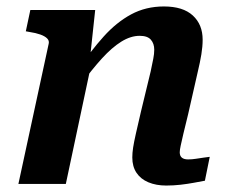

<svg xmlns="http://www.w3.org/2000/svg" viewBox="-20 -570 715 595"><path d="M37 0H184L266 -386L259 -390L275 -539H74L60 -473L71 -471Q91 -468 105 -463Q119 -458 126 -451Q133 -444 131 -435ZM563 -216 593 -348Q600 -377 604 -401.5Q608 -426 608 -447Q608 -494 577.5 -522Q547 -550 488 -550Q432 -550 386.5 -525.5Q341 -501 301 -456.5Q261 -412 222 -354L230 -307Q265 -355 296 -389Q327 -423 356 -441Q385 -459 413 -459Q437 -459 447.5 -447Q458 -435 458 -416Q458 -403 455 -388Q452 -373 447 -349L417 -225Q407 -182 401 -155.5Q395 -129 392.5 -112.5Q390 -96 390 -82Q390 -54 403 -34.5Q416 -15 440 -5Q464 5 495 5Q518 5 539.5 2.5Q561 0 580 -3.5Q599 -7 615 -10L630 -84Q622 -83 611 -81.5Q600 -80 587.5 -78Q575 -76 563 -76Q550 -76 543.5 -81.5Q537 -87 537 -98Q537 -105 540 -119Q543 -133 548.5 -156.5Q554 -180 563 -216Z"/></svg>

Font: Roboto Serif 20pt SemiBold
Style: Italic
Weight: 600
Italic angle: -10°
Version: Version 1.007